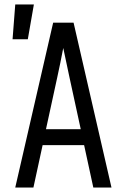

<svg xmlns="http://www.w3.org/2000/svg" viewBox="-20 -836 565 856"><path d="M48 0 217 -735H308L477 0H396L355 -189H170L129 0ZM185 -260H340L290 -490Q283 -523 276 -556Q269 -589 262 -622Q256 -589 249 -556Q242 -523 235 -490ZM36 -661 48 -816H131L104 -661Z"/></svg>

Font: Iosevka Pride
Style: Regular
Weight: 400
Monospace: yes
Designer: Belleve Invis
Foundry: Belleve Invis
Version: Version 30.3.1; ttfautohint (v1.8.4)